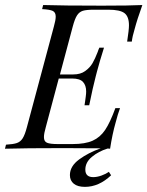

<svg xmlns="http://www.w3.org/2000/svg" viewBox="-48 -591 586 763"><path d="M517.7 -571Q496.8 -512.9 487.1 -475.8Q478.2 -446.8 475.8 -425.8H457.3Q464.5 -472.6 464.5 -490.3Q464.5 -525 446.8 -538.7Q429 -552.4 383.1 -552.4H324.2Q295.2 -552.4 281 -548Q266.9 -543.5 258.1 -529.8Q249.2 -516.1 241.1 -485.5L190.3 -295.2H243.5Q271.8 -295.2 290.3 -308.5Q308.9 -321.8 319.4 -339.5Q329.8 -357.3 340.3 -384.7Q342.7 -392.7 346.8 -401.6H365.3Q348.4 -348.4 337.1 -305.6L332.3 -287.1Q321 -244.4 306.5 -172.6H287.9L290.3 -188.7Q291.1 -194.4 292.7 -206.5Q294.4 -218.5 294.4 -227.4Q294.4 -251.6 281.9 -265.3Q269.4 -279 238.7 -279H185.5L133.9 -85.5Q126.6 -60.5 126.6 -46Q126.6 -29 138.7 -23.8Q150.8 -18.5 181.5 -18.5H240.3Q290.3 -18.5 320.2 -31.9Q350 -45.2 369.8 -74.6Q389.5 -104 410.5 -161.3H429Q420.2 -137.9 411.3 -103.2Q398.4 -58.1 389.5 0Q383.1 0 379.8 -0.8Q343.5 10.5 317.3 32.3Q291.1 54 291.1 83.1Q291.1 112.9 322.6 112.9Q337.9 112.9 355.6 106.5Q373.4 100 384.7 91.9L393.5 105.6Q345.2 151.6 289.5 151.6Q260.5 151.6 245.2 139.1Q229.8 126.6 229.8 104.8Q229.8 69.4 266.9 42.3Q304 15.3 352.4 -1.6Q303.2 -2.4 204.8 -2.4Q50 -2.4 -28.2 0L-24.2 -16.1Q4.8 -17.7 19 -22.6Q33.1 -27.4 41.9 -41.1Q50.8 -54.8 58.9 -85.5L166.1 -485.5Q173.4 -511.3 173.4 -525Q173.4 -541.9 161.7 -547.6Q150 -553.2 119.4 -554.8L123.4 -571Q202.4 -568.5 357.3 -568.5Q470.2 -568.5 517.7 -571Z"/></svg>

Font: Playfair Display SC
Style: Italic
Weight: 400
Italic angle: -14°
Designer: Claus Eggers Sørensen
Foundry: Claus Eggers Sørensen
Version: Version 1.202; ttfautohint (v1.6)